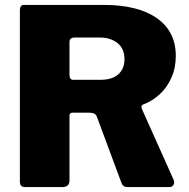

<svg xmlns="http://www.w3.org/2000/svg" viewBox="-20 -762 771 782"><path d="M687 -30Q692 -18 686.5 -9Q681 0 670 0H499Q480 0 474 -19L374 -288Q368 -303 344 -303H275Q268 -303 265.5 -299Q263 -295 263 -292V-27Q263 0 233 0H84Q71 0 66 -5.5Q61 -11 61 -23V-721Q61 -742 78 -742H402Q542 -742 619 -688Q696 -634 696 -534Q696 -485 678 -445Q660 -405 630 -377.5Q600 -350 562 -336Q553 -332 558 -318L687 -30ZM389 -437Q437 -437 462 -459.5Q487 -482 487 -521Q487 -564 458.5 -586.5Q430 -609 389 -609H284Q263 -609 263 -591V-457Q263 -437 278 -437H389Z"/></svg>

Font: Libre Franklin Thin ExtraBold
Style: Regular
Weight: 800
Version: Version 3.000